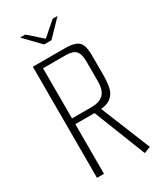

<svg xmlns="http://www.w3.org/2000/svg" viewBox="-198 -845 783 928"><g transform="rotate(-30 194.0 -380.5)"><path d="M80 -773H109L185 -706L262 -773H289L205 -686H164ZM63 -620H241Q284 -620 304.5 -609.5Q325 -599 331.5 -577.5Q338 -556 338 -524V-415Q338 -379 332 -347.5Q326 -316 301 -296.5Q276 -277 219 -277H102V0H63ZM323 12 208 -280 235 -284 246 -281 249 -273 359 -2ZM212 -309Q255 -309 277.5 -330.5Q300 -352 300 -403V-511Q300 -554 284.5 -571.5Q269 -589 226 -589H102V-309Z"/></g></svg>

Font: Smooch Sans Thin Light
Style: Regular
Weight: 300
Version: Version 1.010